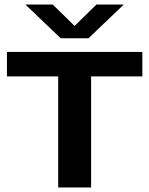

<svg xmlns="http://www.w3.org/2000/svg" viewBox="-20 -823 656 843"><path d="M235.5 0V-487.5H10.5V-595H605V-487.5H380V0ZM246.5 -655 91.5 -803H211.5L322 -695H293L403.5 -803H523.5L368.5 -655Z"/></svg>

Font: Encode Sans SC Expanded SemiBold
Style: Regular
Weight: 600
Width: 7
Designer: Multiple Designers
Foundry: Impallari Type
Version: Version 3.002